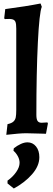

<svg xmlns="http://www.w3.org/2000/svg" viewBox="-20 -762 303 1098"><path d="M23 -52Q46 -57 56.5 -66.5Q67 -76 70 -90.5Q73 -105 73 -134V-598Q73 -625 68.5 -636.5Q64 -648 51 -651.5Q38 -655 8 -653L4 -657L10 -710Q131 -726 212 -742L219 -723Q205 -690 196.5 -519Q188 -348 188 -105Q188 -80 195 -70Q202 -60 218 -60L251 -62L254 -56L243 3L210 2Q154 0 130 0Q92 0 16 9ZM23 287V271Q53 250 72.5 222Q92 194 92 169Q92 150 82 131.5Q72 113 57 100L59 86Q78 71 98.5 61.5Q119 52 137 52Q167 52 186 75.5Q205 99 205 137Q205 187 163.5 234.5Q122 282 59 316Z"/></svg>

Font: Alegreya
Style: Bold
Weight: 700
Designer: Juan Pablo del Peral
Foundry: Huerta Tipografica
Version: Version 2.008; ttfautohint (v1.8)